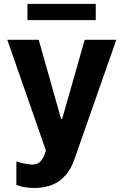

<svg xmlns="http://www.w3.org/2000/svg" viewBox="-20 -747 626 972"><path d="M153.8 204.5C266.3 204.5 326 147 356.9 58.9L568.9 -545.5H408.7L294.7 -144.9H289.1L176.1 -545.5H17L212.7 15.6L203.8 38.7C190.7 73.2 171.2 85.6 144.9 85.9C130 85.9 95.9 82 62.9 70.3V188.9C84.5 198.2 115.4 204.5 153.8 204.5ZM119 -645.2H464.8V-727.3H119Z"/></svg>

Font: Margiela Sans
Style: Bold
Weight: 700
Designer: Stefan Endress, Andreas Faust
Version: Version 1.100;FEAKit 1.0